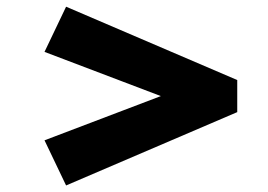

<svg xmlns="http://www.w3.org/2000/svg" viewBox="-20 -548 811 581"><path d="M180 13.2 114.7 -123.4 584.2 -301.9V-212.6L114.7 -391L180 -527.7L697.9 -305.8V-208.7Z"/></svg>

Font: Lexend Zetta
Style: Regular
Weight: 400
Designer: Bonnie Shaver-Troup, Thomas Jockin
Foundry: Lexend
Version: Version 1.007